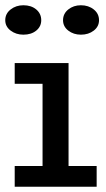

<svg xmlns="http://www.w3.org/2000/svg" viewBox="-27 -711 402 731"><path d="M135 -22V-471H234V-22ZM29 0V-79H341V0ZM29 -392V-471H211V-392ZM281 -579Q253 -579 233 -594.5Q213 -610 213 -634Q213 -659 233 -675Q253 -691 281 -691Q310 -691 330 -675Q350 -659 350 -634Q350 -610 330 -594.5Q310 -579 281 -579ZM62 -579Q34 -579 13.5 -594.5Q-7 -610 -7 -634Q-7 -659 13.5 -675Q34 -691 62 -691Q92 -691 111 -675Q130 -659 130 -634Q130 -610 111 -594.5Q92 -579 62 -579Z"/></svg>

Font: BioRhyme
Style: Regular
Weight: 400
Designer: Aoife Mooney
Foundry: Aoife Mooney Type
Version: Version 1.600;gftools[0.9.33]